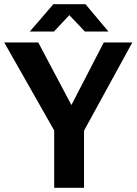

<svg xmlns="http://www.w3.org/2000/svg" viewBox="-20 -894 650 914"><path d="M238 0H380V-272L610 -692H474L320 -394L162 -692H0L238 -273ZM122 -744H237L310 -822L384 -744H496L387 -874H234Z"/></svg>

Font: Ronzino
Style: Bold
Weight: 700
Designer: Nunzio Mazzaferro
Foundry: Collletttivo
Version: Version 1.000;Glyphs 3.3 (3337)